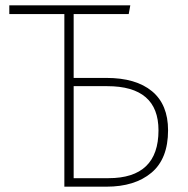

<svg xmlns="http://www.w3.org/2000/svg" viewBox="-20 -702 706 722"><path d="M257 -32H388Q576 -32 576 -212Q576 -378 383 -378H257ZM257 -409H380Q491 -409 551.5 -359Q612 -309 612 -212Q612 -105 549.5 -52.5Q487 0 380 0H222V-649H15V-682H470L464 -649H257Z"/></svg>

Font: FiraSans
Style: Regular
Weight: 200
Designer: Carrois Corporate & Edenspiekermann AG
Foundry: Carrois Corporate GbR & Edenspiekermann AG
Version: Version 3.106;PS 003.106;hotconv 1.0.70;makeotf.lib2.5.58329